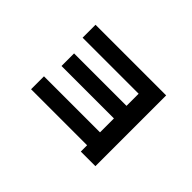

<svg xmlns="http://www.w3.org/2000/svg" viewBox="-105 -869 1209 1209"><g transform="rotate(45 500.0 -264.0)"><path d="M679 51V-5H180V-120H679V-244H212V-356H679V-464H180V-579H809V51Z"/></g></svg>

Font: M PLUS 1
Style: Bold
Weight: 700
Designer: Coji Morishita
Foundry: UNDERFOREST DESIGN
Version: Version 1.001